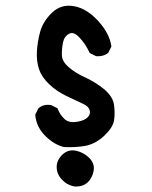

<svg xmlns="http://www.w3.org/2000/svg" viewBox="-20 -527 540 683"><path d="M247.1 136.7Q219.7 132.3 200.7 112.3Q181.6 92.3 181.6 67.4Q181.6 42.5 202.1 22.9Q222.7 3.4 251 9.3Q277.3 15.1 296.9 34.2Q317.9 54.7 313 81.1Q308.1 106.4 292 121.6Q275.9 136.7 248 136.7H247.6ZM207.5 -3.9Q172.9 -12.2 141.6 -43Q109.4 -74.7 105.5 -117.7V-119.1L106 -120.6L115.7 -140.1L116.2 -141.1L117.2 -142.1Q126 -149.9 137.2 -152.6Q148.4 -155.3 161.1 -153.3H162.1L162.6 -152.8L182.1 -143.1L184.1 -142.1L185.1 -140.1Q186.5 -136.7 188 -133.5Q189.5 -130.4 190.9 -127.7Q192.4 -125 194.1 -122.3Q195.8 -119.6 197.5 -117.2Q199.2 -114.7 201.2 -112.5Q203.1 -110.4 204.8 -108.4Q206.5 -106.4 208.5 -104.7Q210.4 -103 212.4 -101.1Q228 -89.4 254.4 -93.8Q281.2 -98.1 292.5 -110.4Q303.2 -121.6 298.8 -135.3Q296.9 -142.1 290.8 -147.9Q284.7 -153.8 273.4 -158.7Q249.5 -169.4 215.3 -186Q180.2 -203.1 154.3 -228Q127.9 -253.4 118.7 -281.2Q109.4 -308.6 111.3 -344.2Q112.3 -361.3 115.2 -379.2Q118.2 -397 123 -414.6Q133.3 -451.2 165 -481.9Q197.3 -513.2 243.7 -504.9Q289.1 -496.6 329.6 -452.1Q369.6 -407.7 376 -363.3V-361.3L375.5 -359.9L365.7 -340.3L364.7 -338.9L363.8 -337.9Q346.7 -325.2 322.8 -327.1H321.8L320.8 -327.6L301.3 -337.4L299.3 -338.4L298.3 -340.3Q283.2 -372.6 260.7 -395.5Q241.2 -415.5 225.6 -406.7Q208.5 -397.5 204.1 -376Q201.7 -363.8 200.7 -352.3Q199.7 -340.8 200.2 -329.1Q201.2 -308.6 223.6 -288.6Q247.6 -267.6 283.2 -251.5Q320.3 -234.4 350.6 -209.5Q365.7 -196.8 374.8 -182.6Q383.8 -168.5 385.7 -153.3Q389.6 -124 385.7 -98.6Q383.3 -85 374.3 -71.3Q365.2 -57.6 349.6 -43Q318.4 -14.2 281.7 -7.8Q246.6 -2 208.5 -3.9H208Z"/></svg>

Font: NaikaiFont
Style: SemiBold
Weight: 600
Version: Version 1.89